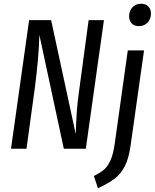

<svg xmlns="http://www.w3.org/2000/svg" viewBox="-20 -797 829 1029"><path d="M440 0H322L191 -610Q188 -487 166 -321L122 0H39L136 -689H254L386 -78Q388 -146 391.5 -197.5Q395 -249 404 -311L455 -689H537ZM483 146Q518 129 538 111.5Q558 94 572.5 61.5Q587 29 595 -28L665 -527H752L680 -18Q670 54 648 95.5Q626 137 594 161Q562 185 505 212ZM672 -710Q672 -740 690.5 -758.5Q709 -777 736 -777Q761 -777 775 -762.5Q789 -748 789 -724Q789 -694 770.5 -675.5Q752 -657 725 -657Q700 -657 686 -671.5Q672 -686 672 -710Z"/></svg>

Font: Fira Sans Extra Condensed
Style: Italic
Weight: 400
Width: 3
Italic angle: -8°
Designer: Carrois Corporate & Edenspiekermann AG
Foundry: Carrois Corporate GbR & Edenspiekermann AG
Version: Version 4.203